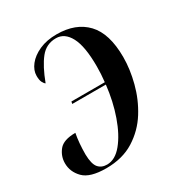

<svg xmlns="http://www.w3.org/2000/svg" viewBox="-155 -645 710 752"><g transform="rotate(-30 200.0 -269.0)"><path d="M122 -278 124 -288H275Q279 -323 279 -358Q279 -448 256.5 -490.5Q234 -533 195 -533Q151 -533 123.5 -498.5Q96 -464 72 -400Q66 -404 61 -414Q56 -424 56 -443Q56 -468 74.5 -491.5Q93 -515 126.5 -530Q160 -545 205 -545Q291 -545 339 -494.5Q387 -444 387 -337Q387 -283 371.5 -223Q356 -163 323.5 -111Q291 -59 238.5 -26Q186 7 112 7Q39 7 10 -22.5Q-19 -52 -19 -91Q-19 -123 1.5 -148.5Q22 -174 76 -174Q72 -153 70 -129.5Q68 -106 68 -80Q69 -37 83 -20.5Q97 -4 122 -4Q159 -4 190.5 -42.5Q222 -81 244 -143.5Q266 -206 274 -278Z"/></g></svg>

Font: Noto Serif Display ExtraCondensed SemiBold
Style: Italic
Weight: 600
Width: 2
Italic angle: -12°
Designer: Monotype Design Team
Foundry: Monotype Imaging Inc.
Version: Version 2.009